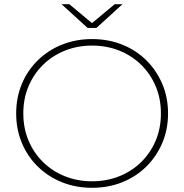

<svg xmlns="http://www.w3.org/2000/svg" viewBox="-20 -890 877 914"><path d="M418 4Q341 4 275 -22.5Q209 -49 160 -97Q111 -145 84 -209.5Q57 -274 57 -350Q57 -426 84 -490.5Q111 -555 160 -603Q209 -651 275 -677.5Q341 -704 418 -704Q496 -704 562 -677.5Q628 -651 676.5 -603Q725 -555 752.5 -490.5Q780 -426 780 -350Q780 -274 752.5 -209.5Q725 -145 676.5 -97Q628 -49 562 -22.5Q496 4 418 4ZM418 -27Q488 -27 548 -51Q608 -75 652.5 -119Q697 -163 721.5 -221.5Q746 -280 746 -350Q746 -420 721.5 -478.5Q697 -537 652.5 -581Q608 -625 548 -649Q488 -673 418 -673Q349 -673 289 -649Q229 -625 184.5 -581Q140 -537 115.5 -478.5Q91 -420 91 -350Q91 -280 115.5 -221.5Q140 -163 184.5 -119Q229 -75 289 -51Q349 -27 418 -27ZM397 -757 273 -870H310L418 -780L526 -870H563L439 -757Z"/></svg>

Font: Montserrat Thin ExtraLight
Style: Regular
Weight: 250
Version: Version 9.000